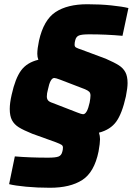

<svg xmlns="http://www.w3.org/2000/svg" viewBox="-20 -716 643 906"><path d="M23 153 50 22Q120 28 207 28Q243 28 256.5 22.5Q270 17 274 0Q277 -9 277 -20Q277 -28 270.5 -32.5Q264 -37 243 -45L132 -85Q90 -102 68.5 -115.5Q47 -129 36.5 -149Q26 -169 26 -202Q26 -230 35 -269Q52 -346 79.5 -383.5Q107 -421 161 -434Q156 -447 156 -462Q156 -486 164 -524Q186 -622 242 -659Q298 -696 392 -696Q453 -696 505.5 -690.5Q558 -685 586 -678L558 -547Q481 -554 401 -554Q366 -554 352.5 -548.5Q339 -543 335 -526Q332 -516 332 -505Q332 -496 338.5 -492Q345 -488 369 -480L479 -439Q520 -421 540.5 -408Q561 -395 571.5 -375.5Q582 -356 582 -324Q582 -301 574 -261Q556 -180 528.5 -142Q501 -104 447 -90Q452 -75 452 -59Q452 -40 445 -1Q425 97 368 133.5Q311 170 216 170Q156 170 103 165Q50 160 23 153ZM403 -232Q407 -254 407 -265Q407 -277 401 -283Q395 -289 381 -295L264 -340Q243 -348 236 -348Q217 -348 206 -293Q201 -275 201 -261Q201 -249 207 -242Q213 -235 229 -230L345 -185Q365 -177 372 -177Q391 -177 403 -232Z"/></svg>

Font: Saira Semi Condensed ExtraBold
Style: Italic
Weight: 800
Width: 4
Italic angle: -12°
Designer: Hector Gatti with collaboration of the Omnibus-Type team
Foundry: Omnibus-Type
Version: Version 1.001; ttfautohint (v1.8)